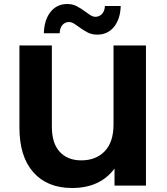

<svg xmlns="http://www.w3.org/2000/svg" viewBox="-20 -927 832 959"><path d="M709 -700V0H552V-85Q480 12 340 12Q216 12 146.5 -66.5Q77 -145 77 -290V-700H239V-295Q239 -211 278.5 -168.5Q318 -126 386 -126Q459 -126 503 -171.5Q547 -217 547 -306V-700ZM373 -793Q357 -805 346.5 -811Q336 -817 326 -817Q305 -817 292 -802.5Q279 -788 278 -761H199Q201 -828 232.5 -867.5Q264 -907 316 -907Q342 -907 362.5 -896.5Q383 -886 409 -867Q425 -855 435.5 -849Q446 -843 456 -843Q476 -843 489.5 -857.5Q503 -872 504 -897H583Q581 -832 549.5 -793Q518 -754 466 -754Q439 -754 418.5 -764.5Q398 -775 373 -793Z"/></svg>

Font: Montserrat Alternates
Style: Bold
Weight: 700
Designer: Julieta Ulanovsky
Foundry: Julieta Ulanovsky
Version: Version 7.200